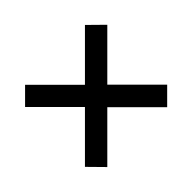

<svg xmlns="http://www.w3.org/2000/svg" viewBox="-114 -708 771 771"><g transform="rotate(-45 272.0 -322.5)"><path d="M506 -493 336 -323 506 -153 442 -89 272 -259 102 -89 39 -153 209 -323 39 -493 102 -556 272 -386 442 -556Z"/></g></svg>

Font: TypoPRO Source Serif Pro
Style: Bold
Weight: 700
Designer: Frank Grießhammer
Foundry: Adobe Systems Incorporated
Version: Version 1.017;PS 1.0;hotconv 1.0.79;makeotf.lib2.5.61930